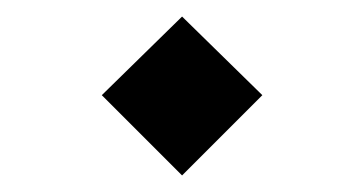

<svg xmlns="http://www.w3.org/2000/svg" viewBox="-20 -440 440 232"><path d="M200 -228 103 -325 200 -420 297 -325Z"/></svg>

Font: FiraGO Medium
Style: Regular
Weight: 500
Designer: bBox Type
Foundry: bBox Type GmbH
Version: Version 1.001;PS 001.001;hotconv 1.0.88;makeotf.lib2.5.64775